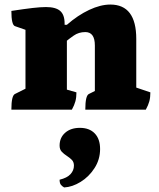

<svg xmlns="http://www.w3.org/2000/svg" viewBox="-20 -482 701 844"><path d="M30 0Q30 -62 46 -69L92 -92V-351L46 -367Q30 -372 30 -434Q89 -443 124 -447Q159 -451 182 -451Q225 -451 244.5 -434Q264 -417 264 -379V-373H274Q322 -415 372 -438.5Q422 -462 465 -462Q579 -462 579 -311V-97L641 -76Q641 -54 636.5 -37Q632 -20 621 0H355Q355 -62 371 -69L397 -82V-282Q397 -341 355 -341Q326 -341 304 -325.5Q282 -310 274 -303V-88L316 -76Q316 -54 311.5 -37Q307 -20 296 0ZM262 342Q253 337 247.5 330Q242 323 242 308Q275 300 290 283.5Q305 267 305 246Q305 230 295.5 220.5Q286 211 273.5 203Q261 195 251.5 185Q242 175 242 158Q242 123 266.5 101.5Q291 80 331 80Q373 80 396.5 104.5Q420 129 420 173Q420 219 395.5 257Q371 295 334.5 317.5Q298 340 262 342Z"/></svg>

Font: Petrona Black
Style: Regular
Weight: 900
Designer: Ringo R. Seeber
Foundry: Ringo R. Seeber
Version: Version 2.001; ttfautohint (v1.8.3)